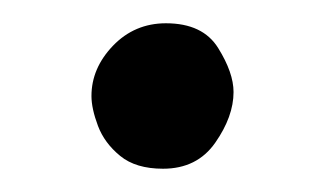

<svg xmlns="http://www.w3.org/2000/svg" viewBox="-20 -125 279 165"><path d="M58.6 -42.5Q58.6 -66.4 77.1 -85.7Q95.7 -105 122.6 -105Q154.3 -105 167.5 -83.7Q180.7 -62.5 180.7 -45.9Q180.7 -24.9 165 -2.4Q149.4 20 120.1 20Q96.7 20 83.3 9Q69.8 -2 64.2 -16.8Q58.6 -31.7 58.6 -42.5Z"/></svg>

Font: Mikhak Medium
Style: Regular
Weight: 500
Designer: Amin Abedi
Version: Version 3.3